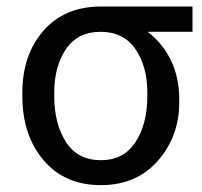

<svg xmlns="http://www.w3.org/2000/svg" viewBox="-20 -548 608 579"><path d="M560.5 -452.1H425.3Q471.2 -417 495.8 -365.2Q520.5 -313.5 520.5 -250V-239.3Q520.5 -136.7 456.1 -63.2Q391.6 10.3 284.2 10.3Q174.8 10.3 111.1 -65.2Q47.4 -140.6 47.4 -258.3V-269Q47.4 -381.8 110.6 -454.8Q173.8 -527.8 282.7 -528.3H560.5ZM143.6 -258.3Q143.6 -174.3 179 -119.6Q214.4 -64.9 284.2 -64.9Q353 -64.9 388.7 -119.6Q424.3 -174.3 424.3 -258.3V-269Q424.3 -347.7 388.4 -399.9Q352.5 -452.1 283.2 -452.1Q214.4 -452.1 179 -399.9Q143.6 -347.7 143.6 -269Z"/></svg>

Font: GeogebraSans
Style: Regular
Weight: 400
Designer: Google
Version: Version 1.100140; 2013